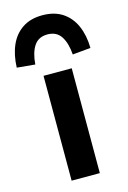

<svg xmlns="http://www.w3.org/2000/svg" viewBox="-149 -825 586 881"><g transform="rotate(-15 144.0 -384.0)"><path d="M78 0V-498H212V0ZM55 -558 -31 -566Q-29 -626 -9 -671.5Q11 -717 49.5 -742.5Q88 -768 144 -768Q201 -768 239.5 -742.5Q278 -717 298 -671.5Q318 -626 319 -566L233 -558Q229 -613 208 -645Q187 -677 144 -677Q101 -677 80 -645Q59 -613 55 -558Z"/></g></svg>

Font: Nunito Sans 8pt
Style: Bold
Weight: 700
Version: Version 3.101;gftools[0.9.27]